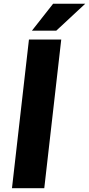

<svg xmlns="http://www.w3.org/2000/svg" viewBox="-20 -990 468 1010"><path d="M147.9 -828.6 259.3 -970.2H428.2L275.9 -828.6ZM132.3 -782.2H302.2L212.9 0H43Z"/></svg>

Font: Proza Libre
Style: Bold Italic
Weight: 700
Designer: Jasper de Waard
Foundry: Jasper de Waard
Version: Version 1.000; ttfautohint (v1.4.1.8-43bc)